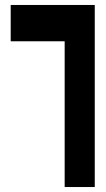

<svg xmlns="http://www.w3.org/2000/svg" viewBox="-20 -752 426 772"><path d="M23 -732H240H361V-586V0H240V-586H23Z"/></svg>

Font: PatchSans
Style: PatchSans
Weight: 400
Version: Version 1.0